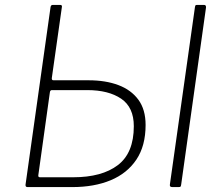

<svg xmlns="http://www.w3.org/2000/svg" viewBox="-20 -762 914 782"><path d="M92 0Q83 0 84 -10L186 -734Q187 -738 189 -740Q191 -742 195 -742H225Q234 -742 232 -733L191 -444Q190 -435 198 -435H341Q410 -435 462 -415.5Q514 -396 543.5 -356Q573 -316 573 -253Q573 -168 535.5 -112Q498 -56 431 -28Q364 0 274 0ZM143 -40H278Q395 -40 460 -89.5Q525 -139 525 -248Q525 -325 473.5 -360Q422 -395 335 -395H191Q184 -395 183 -385L136 -48Q135 -40 143 -40ZM683 0Q676 0 673.5 -2.5Q671 -5 672 -11L774 -733Q775 -739 776.5 -740.5Q778 -742 783 -742H811Q820 -742 819 -731L718 -11Q717 -4 715.5 -2Q714 0 706 0Z"/></svg>

Font: Libre Franklin Thin
Style: Italic
Weight: 100
Italic angle: -8°
Designer: Pablo Impallari, Rodrigo Fuenzalida, Nhung Nguyen
Foundry: Impallari Type
Version: Version 3.000